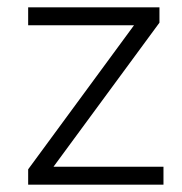

<svg xmlns="http://www.w3.org/2000/svg" viewBox="-20 -505 499 525"><path d="M57 0V-42L359 -453V-436H57V-485H416V-443L113 -31V-49H427V0Z"/></svg>

Font: Nunito Sans 12pt ExtraLight 12pt Light
Style: Regular
Weight: 300
Version: Version 3.101;gftools[0.9.27]